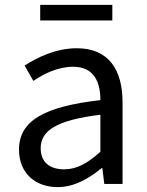

<svg xmlns="http://www.w3.org/2000/svg" viewBox="-20 -755 604 788"><path d="M217 13C284 13 345 -22 397 -65H400L408 0H483V-334C483 -468 427 -557 295 -557C208 -557 131 -518 81 -486L117 -423C160 -452 217 -481 280 -481C369 -481 392 -414 392 -344C161 -318 58 -259 58 -141C58 -43 126 13 217 13ZM243 -60C189 -60 147 -85 147 -147C147 -217 209 -262 392 -284V-132C339 -85 296 -60 243 -60ZM145 -671H441V-735H145Z"/></svg>

Font: Noto Sans JP Regular
Style: Regular
Weight: 400
Designer: Ryoko NISHIZUKA (kana & ideographs); Paul D. Hunt (Latin, Greek & Cyrillic); Wenlong ZHANG (bopomofo); Sandoll Communica
Foundry: Adobe Systems Incorporated
Version: Version 1.004;PS 1.004;hotconv 1.0.82;makeotf.lib2.5.63406